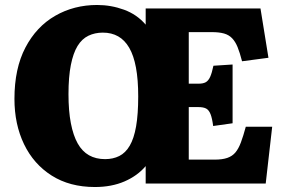

<svg xmlns="http://www.w3.org/2000/svg" viewBox="-20 -737 1139 771"><path d="M361 14Q260 14 187.5 -32Q115 -78 76.5 -158Q38 -238 38 -340Q38 -462 82 -546Q126 -630 201.5 -673.5Q277 -717 370 -717Q426 -717 478 -698Q530 -679 565 -638V-703H1026L1058 -505L952 -491Q943 -526 934 -548Q925 -570 912 -583.5Q899 -597 879.5 -602.5Q860 -608 831 -608H738V-401H778Q796 -401 806.5 -407Q817 -413 824 -428.5Q831 -444 837 -473L914 -478V-242L836 -231Q832 -262 825.5 -278.5Q819 -295 808 -301Q797 -307 776 -307H738V-96H842Q873 -96 893 -103Q913 -110 925.5 -125Q938 -140 947.5 -165.5Q957 -191 967 -228H1073L1047 0H565V-70Q532 -31 480 -8.5Q428 14 361 14ZM402 -98Q434 -98 459 -110.5Q484 -123 501 -152Q518 -181 526.5 -229.5Q535 -278 535 -350Q535 -417 526 -465.5Q517 -514 499 -545Q481 -576 454.5 -591Q428 -606 393 -606Q361 -606 335 -593.5Q309 -581 291.5 -552.5Q274 -524 264.5 -476Q255 -428 255 -359Q255 -292 264.5 -242.5Q274 -193 292 -161Q310 -129 337.5 -113.5Q365 -98 402 -98Z"/></svg>

Font: Literata 18pt ExtraBold
Style: Regular
Weight: 800
Designer: Latin by Veronika Burian and Jose Scaglione. Greek by Irene Vlachou. Cyrillic by Vera Evstafieva.
Foundry: TypeTogether
Version: Version 3.103;gftools[0.9.29]